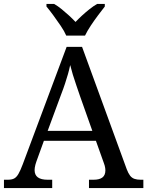

<svg xmlns="http://www.w3.org/2000/svg" viewBox="-20 -951 745 971"><path d="M0 0V-42H19Q39 -42 51 -48Q63 -54 73 -71Q83 -88 95 -120L317 -714H395L621 -95Q629 -74 638 -62.5Q647 -51 660 -46.5Q673 -42 692 -42H705V0H430V-42H453Q483 -42 498 -53.5Q513 -65 513 -90Q513 -96 512 -101.5Q511 -107 509.5 -113.5Q508 -120 505 -127L465 -239H202L164 -134Q161 -126 159 -118Q157 -110 156 -103.5Q155 -97 155 -91Q155 -66 171.5 -54Q188 -42 221 -42H244V0ZM221 -289H447L385 -464Q375 -494 365.5 -521Q356 -548 348.5 -573Q341 -598 335 -622Q330 -598 323.5 -575.5Q317 -553 309 -528.5Q301 -504 289 -473ZM315 -771Q305 -794 287 -820.5Q269 -847 250 -873Q231 -899 215 -918V-931H254Q273 -920 292 -904.5Q311 -889 329 -872.5Q347 -856 362 -840Q377 -856 395 -872.5Q413 -889 432.5 -904.5Q452 -920 471 -931H510V-918Q495 -899 475.5 -873Q456 -847 438.5 -820.5Q421 -794 410 -771Z"/></svg>

Font: Noto Serif Malayalam
Style: Regular
Weight: 400
Designer: Indian type Foundry, Jelle Bosma, Monotype Design Team
Foundry: Monotype Imaging Inc.
Version: Version 2.103